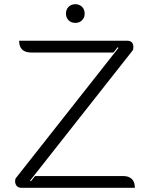

<svg xmlns="http://www.w3.org/2000/svg" viewBox="-20 -894 714 914"><path d="M52 -31Q52 -43 57 -48L544 -666L540 -669L520 -644H129Q71 -644 71 -700H586Q615 -700 615 -669Q615 -658 610 -652L123 -34L127 -31L147 -56H566Q593 -56 607.5 -42Q622 -28 622 0H81Q68 0 60 -8.5Q52 -17 52 -31ZM294 -829Q294 -849 306.5 -861.5Q319 -874 339 -874Q358 -874 370.5 -861.5Q383 -849 383 -829Q383 -810 370.5 -797.5Q358 -785 339 -785Q319 -785 306.5 -797.5Q294 -810 294 -829Z"/></svg>

Font: K2D ExtraLight
Style: Regular
Weight: 275
Designer: Katatrad Aksorn Co.,Ltd.
Foundry: Cadson Demak Co.,Ltd.
Version: Version 1.000; ttfautohint (v1.6)